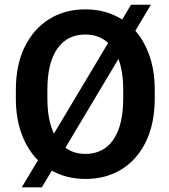

<svg xmlns="http://www.w3.org/2000/svg" viewBox="-20 -761 728 827"><path d="M646.5 -373.5V-336.9Q646.5 -229.5 608.9 -151.6Q571.3 -73.7 504.2 -32Q437 9.8 348.1 9.8Q267.6 9.8 203.1 -25.9L160.2 45.9H73.7L143.6 -70.8Q98.6 -115.7 73.5 -183.1Q48.3 -250.5 48.3 -336.9V-373.5Q48.3 -481.4 86.4 -559.1Q124.5 -636.7 191.9 -678.7Q259.3 -720.7 347.2 -720.7Q437.5 -720.7 506.3 -676.8L544.4 -740.7H629.9L563 -628.4Q602.5 -583.5 624.5 -519Q646.5 -454.6 646.5 -373.5ZM184.1 -336.9Q184.1 -244.6 212.4 -185.5L445.8 -576.2Q406.7 -612.3 347.2 -612.3Q269.5 -612.3 226.8 -551.3Q184.1 -490.2 184.1 -374.5ZM510.7 -336.9V-374.5Q510.7 -452.6 490.2 -507.3L261.7 -124.5Q297.9 -98.1 348.1 -98.1Q426.3 -98.1 468.5 -159.9Q510.7 -221.7 510.7 -336.9Z"/></svg>

Font: Vazirmatn FD SemiBold
Style: Regular
Weight: 600
Designer: Saber Rastikerdar
Foundry: Saber Rastikerdar
Version: Version 33.001